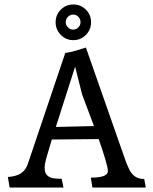

<svg xmlns="http://www.w3.org/2000/svg" viewBox="-20 -836 680 856"><path d="M23 0 15 -47Q50 -49 72 -62.5Q94 -76 104 -105L271 -600Q294 -603 317.5 -610Q341 -617 363 -624L541 -116Q548 -98 556.5 -80Q565 -62 581 -50Q597 -38 623 -38L630 0H392L385 -44Q421 -44 441 -51Q461 -58 461 -74Q461 -86 450.5 -122.5Q440 -159 420 -216L211 -214Q197 -167 190 -143Q183 -119 181 -107.5Q179 -96 179 -89Q179 -64 191 -53.5Q203 -43 219.5 -41Q236 -39 251 -39H255L263 0ZM346 -415 315 -539Q286 -449 265 -383Q244 -317 229 -270L399 -274Q376 -337 346 -415ZM307 -657Q274 -657 251 -680.5Q228 -704 228 -737Q228 -770 251 -793Q274 -816 307 -816Q340 -816 363 -793Q386 -770 386 -737Q386 -704 363 -680.5Q340 -657 307 -657ZM306 -704Q320 -704 329.5 -714Q339 -724 339 -737Q339 -751 329.5 -761Q320 -771 306 -771Q293 -771 283 -761Q273 -751 273 -737Q273 -724 283 -714Q293 -704 306 -704Z"/></svg>

Font: Maname
Style: Regular
Weight: 400
Designer: Pathum Egodawatta
Foundry: mooniak
Version: Version 1.000; ttfautohint (v1.8.4.7-5d5b)